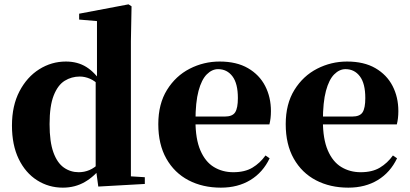

<svg xmlns="http://www.w3.org/2000/svg" viewBox="-20 -846 1885 883"><path d="M269 17Q204 17 150.5 -17Q97 -51 66 -115Q35 -179 35 -269Q35 -360 69.5 -426Q104 -492 160.5 -527.5Q217 -563 283 -563Q337 -563 377 -538Q417 -513 450 -462H459L440 -450Q417 -474 393.5 -484Q370 -494 347 -494Q309 -494 277.5 -474.5Q246 -455 227 -407Q208 -359 208 -275Q208 -194 225.5 -145.5Q243 -97 273.5 -75.5Q304 -54 342 -54Q368 -54 391.5 -64Q415 -74 437 -96L459 -80H448Q415 -35 370 -9Q325 17 269 17ZM432 12 420 -77V-79V-471L426 -483V-749L344 -756V-783L571 -826L585 -817L582 -657V-35L646 -31V0Z M996 17Q912 17 847 -17Q782 -51 745 -116.5Q708 -182 708 -275Q708 -368 748 -432.5Q788 -497 852.5 -530Q917 -563 990 -563Q1068 -563 1120.5 -532.5Q1173 -502 1199.5 -450.5Q1226 -399 1226 -335Q1226 -301 1219 -274H777V-310H1014Q1049 -310 1061.5 -329.5Q1074 -349 1074 -395Q1074 -462 1049 -495Q1024 -528 983 -528Q955 -528 931 -504Q907 -480 893 -428Q879 -376 879 -290Q879 -207 901.5 -154.5Q924 -102 963.5 -78Q1003 -54 1053 -54Q1106 -54 1141 -75Q1176 -96 1201 -131L1220 -118Q1189 -53 1131.5 -18Q1074 17 996 17Z M1582 17Q1498 17 1433 -17Q1368 -51 1331 -116.5Q1294 -182 1294 -275Q1294 -368 1334 -432.5Q1374 -497 1438.5 -530Q1503 -563 1576 -563Q1654 -563 1706.5 -532.5Q1759 -502 1785.5 -450.5Q1812 -399 1812 -335Q1812 -301 1805 -274H1363V-310H1600Q1635 -310 1647.5 -329.5Q1660 -349 1660 -395Q1660 -462 1635 -495Q1610 -528 1569 -528Q1541 -528 1517 -504Q1493 -480 1479 -428Q1465 -376 1465 -290Q1465 -207 1487.5 -154.5Q1510 -102 1549.5 -78Q1589 -54 1639 -54Q1692 -54 1727 -75Q1762 -96 1787 -131L1806 -118Q1775 -53 1717.5 -18Q1660 17 1582 17Z"/></svg>

Font: Noto Serif KR ExtraLight Black
Style: Regular
Weight: 900
Version: Version 2.003-H1;hotconv 1.1.1;makeotfexe 2.6.0